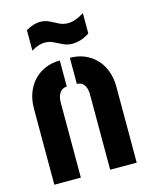

<svg xmlns="http://www.w3.org/2000/svg" viewBox="-116 -848 720 923"><g transform="rotate(-15 243.5 -387.0)"><path d="M300 -632Q274 -632 253 -642Q232 -652 212.5 -662Q193 -672 169 -672Q156 -672 139.5 -667Q123 -662 103 -650V-752Q124 -764 141.5 -769Q159 -774 173 -774Q199 -774 219 -764Q239 -754 259 -743.5Q279 -733 304 -733Q321 -733 340 -739.5Q359 -746 384 -761V-660Q359 -644 338 -638Q317 -632 300 -632ZM38 -379Q38 -421 51 -456Q64 -491 88 -516.5Q112 -542 145 -556Q178 -570 218 -570V-440Q203 -440 192.5 -432Q182 -424 176 -409Q170 -394 170 -373V0H38ZM316 -373Q316 -394 310.5 -409Q305 -424 294 -432Q283 -440 268 -440V-570Q308 -570 341 -556Q374 -542 398 -516.5Q422 -491 435 -456Q448 -421 448 -379V0H316Z"/></g></svg>

Font: Stick No Bills ExtraBold
Style: Regular
Weight: 800
Version: Version 2.000